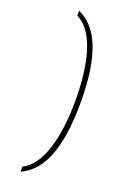

<svg xmlns="http://www.w3.org/2000/svg" viewBox="-163 -797 634 964"><g transform="rotate(20 153.5 -315.0)"><path d="M83 115C186 69 248 -57 248 -315C248 -572 186 -699 83 -745V-718C177 -676 220 -516 220 -315C220 -114 176 43 83 88Z"/></g></svg>

Font: Noto Serif Devanagari Condensed Thin
Style: Regular
Weight: 100
Width: 3
Designer: Universal Thirst, Indian Type Foundry and the Monotype Design Team
Foundry: Monotype Imaging Inc.
Version: Version 2.004